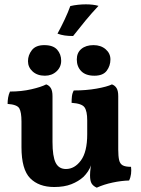

<svg xmlns="http://www.w3.org/2000/svg" viewBox="-20 -856 650 885"><path d="M230 6Q159 6 119 -34.5Q79 -75 79 -178V-296Q79 -339 69 -356.5Q59 -374 15 -377Q15 -392 17.5 -406.5Q20 -421 26 -434Q79 -434 124.5 -444.5Q170 -455 193 -467Q207 -462 214.5 -449.5Q222 -437 222 -413V-202Q222 -135 236.5 -106Q251 -77 284 -77Q324 -77 353 -116.5Q382 -156 382 -237V-301Q382 -344 369.5 -361.5Q357 -379 310 -382Q310 -397 311.5 -411.5Q313 -426 320 -439Q377 -439 425 -447.5Q473 -456 496 -467Q510 -462 517.5 -449.5Q525 -437 525 -413V-134L401 -98Q395 -80 385.5 -66Q376 -52 365 -41Q342 -20 309 -7Q276 6 230 6ZM426 9Q410 2 402.5 -10Q395 -22 395 -48Q395 -64 398 -85.5Q401 -107 407 -130L525 -167Q525 -136 529 -118.5Q533 -101 545.5 -94Q558 -87 584 -87Q586 -71 584 -54.5Q582 -38 575 -24Q539 -23 499 -14.5Q459 -6 426 9ZM415 -507Q375 -507 354.5 -528Q334 -549 334 -582Q334 -613 355 -630.5Q376 -648 411 -648Q445 -648 467 -629Q489 -610 489 -582Q489 -553 472 -530Q455 -507 415 -507ZM187 -507Q152 -507 130.5 -526.5Q109 -546 109 -574Q109 -602 127 -625Q145 -648 184 -648Q225 -648 243.5 -627Q262 -606 262 -576Q262 -547 240.5 -527Q219 -507 187 -507ZM317 -690Q295 -690 278 -692.5Q261 -695 245 -701Q262 -732 278 -766Q294 -800 304 -828Q321 -832 339.5 -834Q358 -836 376 -836Q409 -836 434 -829Q402 -795 374 -761Q346 -727 317 -690Z"/></svg>

Font: Vollkorn
Style: Bold
Weight: 700
Designer: Friedrich Althausen
Foundry: Friedrich Althausen
Version: Version 5.000